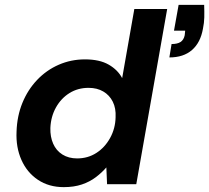

<svg xmlns="http://www.w3.org/2000/svg" viewBox="-20 -757 860 789"><path d="M242 12Q181 12 136 -18Q91 -48 68 -100Q45 -152 48 -216Q50 -280 72 -334Q94 -388 132.5 -428.5Q171 -469 221.5 -491Q272 -513 329 -513Q389 -513 426.5 -491.5Q464 -470 482 -436L532 -720H667L540 0H420L417 -69Q399 -48 374 -29Q349 -10 316.5 1Q284 12 242 12ZM297 -106Q341 -106 376 -128.5Q411 -151 432.5 -190Q454 -229 455 -275Q457 -312 443.5 -339Q430 -366 404.5 -381Q379 -396 344 -396Q300 -396 265.5 -374.5Q231 -353 210 -315.5Q189 -278 187 -231Q186 -195 198.5 -166.5Q211 -138 236.5 -122Q262 -106 297 -106ZM676 -521 685 -576Q709 -576 722 -584.5Q735 -593 739 -612L741 -631H695L714 -737H819Q820 -708 819.5 -685.5Q819 -663 814 -639Q804 -582 769 -551.5Q734 -521 676 -521Z"/></svg>

Font: DM Sans 17pt
Style: Bold Italic
Weight: 700
Italic angle: -10°
Version: Version 4.004;gftools[0.9.30]